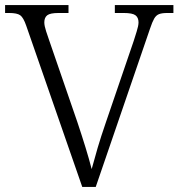

<svg xmlns="http://www.w3.org/2000/svg" viewBox="-20 -734 701 754"><path d="M83 -633Q72 -665 59.5 -674Q47 -683 16 -683H0V-714H249V-683H210Q177 -683 165.5 -674Q154 -665 154 -646Q154 -633 161 -611.5Q168 -590 173 -576L284 -254Q302 -200 316 -154.5Q330 -109 340 -70Q351 -111 363.5 -153.5Q376 -196 396 -254L505 -573Q509 -586 516.5 -609.5Q524 -633 524 -646Q524 -665 512 -674Q500 -683 466 -683H431V-714H661V-683H637Q616 -683 604.5 -678.5Q593 -674 585.5 -661Q578 -648 569 -621L356 0H303Z"/></svg>

Font: Noto Serif Hentaigana Light
Style: Regular
Weight: 300
Designer: Kazuhiro Yamada
Foundry: nipponia
Version: Version 1.000; ttfautohint (v1.8.4.7-5d5b)